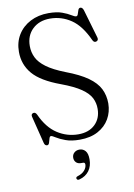

<svg xmlns="http://www.w3.org/2000/svg" viewBox="-101 -775 748 1073"><g transform="rotate(-10 273.0 -239.0)"><path d="M302 14.5Q254.5 14.5 222.2 2.5Q190 -9.5 171.2 -21.5Q152.5 -33.5 146 -33.5Q139 -33.5 135.8 -21.8Q132.5 -10 129 1.8Q125.5 13.5 116.5 13.5Q103.5 13.5 99.5 -3.5L61 -157.5Q57 -173.5 70.5 -177.5Q83 -181 91 -165Q125.5 -88 180.2 -52.2Q235 -16.5 299.5 -16.5Q359 -16.5 394 -50Q429 -83.5 429.5 -137.5Q430 -171 415.5 -200Q401 -229 362.2 -255.8Q323.5 -282.5 251 -309.5Q142 -349.5 96.8 -402.5Q51.5 -455.5 51.5 -527.5Q51.5 -582.5 77.2 -624.2Q103 -666 148.2 -689.2Q193.5 -712.5 251 -712.5Q297.5 -712.5 327.8 -701.5Q358 -690.5 375.5 -679.2Q393 -668 401.5 -668Q409 -668 412.2 -679Q415.5 -690 419.5 -700.8Q423.5 -711.5 432.5 -711.5Q444 -711.5 450 -693L497 -532Q502 -515 488 -510Q474.5 -505.5 467 -521Q428 -607.5 373.8 -644.2Q319.5 -681 254 -681Q193 -681 155 -644.8Q117 -608.5 117 -549Q117 -514 131.8 -483.5Q146.5 -453 183.8 -425.5Q221 -398 287.5 -372Q366 -342.5 411 -310.5Q456 -278.5 474.8 -241Q493.5 -203.5 493.5 -157.5Q493 -109.5 470.5 -70.5Q448 -31.5 405.2 -8.5Q362.5 14.5 302 14.5ZM286 144.5Q267.5 144.5 257.5 134Q247.5 123.5 247.5 108Q247.5 90.5 259.5 79.5Q271.5 68.5 289.5 68.5Q309.5 68.5 322.8 83.5Q336 98.5 336 131.5Q336 170.5 316.5 196.8Q297 223 262 232.5Q249 236.5 245.5 226.5Q242.5 216.5 255 213Q281 205 294.5 189Q308 173 308 156Q308 144.5 297 144.5Z"/></g></svg>

Font: Fraunces 72pt S050 Light
Style: Regular
Weight: 300
Version: Version 1.000; ttfautohint (v1.8.3)